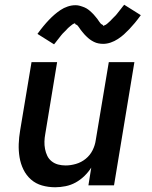

<svg xmlns="http://www.w3.org/2000/svg" viewBox="-20 -782 640 810"><path d="M213 8Q184 8 157.5 0.5Q131 -7 111 -24.5Q91 -42 79 -66.5Q67 -91 62.5 -118.5Q58 -146 59 -174.5Q60 -203 65 -232L113 -520H221L171 -217Q168 -201 167.5 -185Q167 -169 170 -153.5Q173 -138 179.5 -124.5Q186 -111 198 -101.5Q210 -92 225 -88Q240 -84 257 -84Q278 -84 300.5 -90.5Q323 -97 341.5 -112Q360 -127 370.5 -148Q381 -169 384 -191L439 -520H547L461 0H353L365 -75Q353 -56 336 -39.5Q319 -23 299 -12Q279 -1 256.5 3.5Q234 8 213 8ZM208 -595 138 -639Q151 -657 163 -671.5Q175 -686 186.5 -698Q198 -710 209.5 -720Q221 -730 235 -739.5Q249 -749 265.5 -754.5Q282 -760 298 -760Q303 -760 307.5 -759.5Q312 -759 317 -757.5Q322 -756 326.5 -754.5Q331 -753 336 -751Q341 -749 345 -746.5Q349 -744 352.5 -741.5Q356 -739 360 -735.5Q364 -732 367.5 -728.5Q371 -725 374.5 -721.5Q378 -718 380.5 -714.5Q383 -711 385.5 -708.5Q388 -706 391.5 -701Q395 -696 398 -691.5Q401 -687 404 -683.5Q407 -680 411.5 -678Q416 -676 415 -672Q415 -673 419.5 -674.5Q424 -676 427 -678Q430 -680 434 -683.5Q438 -687 440 -689Q442 -691 444.5 -693Q447 -695 448.5 -697Q450 -699 452.5 -701.5Q455 -704 457.5 -706.5Q460 -709 462.5 -711.5Q465 -714 468 -717Q471 -720 473.5 -723.5Q476 -727 479 -730.5Q482 -734 484.5 -737.5Q487 -741 490.5 -745Q494 -749 497 -753.5Q500 -758 504 -762L574 -718Q561 -700 549 -685.5Q537 -671 525.5 -659Q514 -647 503 -637Q492 -627 477.5 -617.5Q463 -608 447 -602.5Q431 -597 415 -597Q410 -597 405 -597.5Q400 -598 395 -599Q390 -600 385.5 -601.5Q381 -603 376 -605.5Q371 -608 367 -610.5Q363 -613 359.5 -615.5Q356 -618 352 -621.5Q348 -625 344.5 -628.5Q341 -632 337.5 -635.5Q334 -639 331.5 -642.5Q329 -646 326.5 -648.5Q324 -651 320.5 -656Q317 -661 314 -665.5Q311 -670 308 -673.5Q305 -677 300.5 -678.5Q296 -680 297 -685Q297 -684 292.5 -682.5Q288 -681 285 -678.5Q282 -676 278 -673Q274 -670 272 -668Q270 -666 267.5 -664Q265 -662 263.5 -660Q262 -658 259.5 -655.5Q257 -653 254.5 -650.5Q252 -648 249.5 -645.5Q247 -643 244 -640Q241 -637 238.5 -633.5Q236 -630 233 -626.5Q230 -623 227.5 -619.5Q225 -616 221.5 -612Q218 -608 215 -603.5Q212 -599 208 -595Z"/></svg>

Font: Iosevka Aile Semibold
Style: Italic
Weight: 600
Italic angle: -9°
Designer: Belleve Invis
Foundry: Belleve Invis
Version: Version 31.1.0; ttfautohint (v1.8.4)